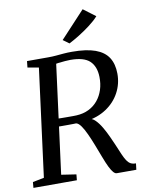

<svg xmlns="http://www.w3.org/2000/svg" viewBox="-104 -1059 862 1132"><g transform="rotate(-10 327.0 -493.5)"><path d="M2.5 0 5.5 -34.5 73.5 -48 157.5 -693.5 91 -705 95 -743H222.5Q247 -743 269 -745Q291 -747 314.5 -749Q338 -751 365 -751Q451.5 -751 504.5 -731.8Q557.5 -712.5 582 -674.2Q606.5 -636 607 -578.5Q607.5 -517 579.2 -464.5Q551 -412 499 -377.5Q447 -343 376 -333.5L393 -343Q413.5 -344.5 433 -325Q452.5 -305.5 469.5 -276.2Q486.5 -247 499.8 -217.5Q513 -188 521.5 -169Q537 -131.5 548 -106.2Q559 -81 569 -66Q579 -51 591.5 -44.2Q604 -37.5 623 -37.5L618.5 0H501Q492 0 481.8 -11.2Q471.5 -22.5 459.5 -46.8Q447.5 -71 433 -109.5Q418.5 -147.5 403.8 -185.5Q389 -223.5 374.2 -255.5Q359.5 -287.5 345 -307.8Q330.5 -328 316.5 -331Q313.5 -330.5 299.2 -330.5Q285 -330.5 266.2 -330.2Q247.5 -330 229.2 -330.2Q211 -330.5 200 -330.5L207 -377.5Q217 -377 234.8 -376.8Q252.5 -376.5 271.8 -376.5Q291 -376.5 306.2 -376.5Q321.5 -376.5 326.5 -377Q368 -379 400.5 -395Q433 -411 455.2 -438Q477.5 -465 489 -500.5Q500.5 -536 499.5 -577Q498 -640 463.2 -672.8Q428.5 -705.5 347.5 -705.5Q337 -705.5 316 -704Q295 -702.5 274.5 -699.8Q254 -697 244.5 -693.5L265.5 -727L177 -48L266 -34.5L262.5 0ZM360 -802 323.5 -828.5 471 -987 543.5 -932.5Q521 -907.5 488.2 -882.8Q455.5 -858 421.5 -837Q387.5 -816 360 -802Z"/></g></svg>

Font: Merriweather 48pt
Style: Italic
Weight: 400
Italic angle: -7.8°
Version: Version 2.101